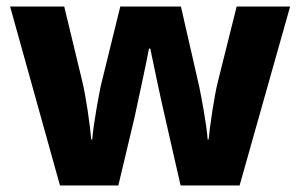

<svg xmlns="http://www.w3.org/2000/svg" viewBox="-20 -635 921 589"><path d="M485 -281 534 -66H715L870 -615H706L649 -387C637 -340 624 -249 620 -207H617C614 -251 598 -337 591 -370L535 -615H349L289 -371C285 -352 266 -252 263 -207H260C256 -252 244 -338 232 -387L177 -615H11L164 -66H343L393 -276C404 -328 431 -451 437 -486H441C448 -451 474 -328 485 -281Z"/></svg>

Font: Noto Sans Malayalam UI ExtraBold
Style: Regular
Weight: 800
Designer: Jelle Bosma - Monotype Design Team
Foundry: Monotype Imaging Inc.
Version: Version 2.104